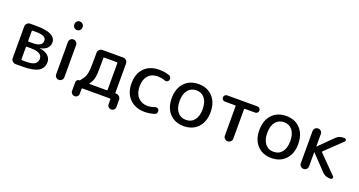

<svg xmlns="http://www.w3.org/2000/svg" viewBox="-46 -1475 4337 2320"><g transform="rotate(20 2122.0 -315.0)"><path d="M176.8 -234.4V-78.1Q176.8 -70.3 184.6 -70.3H232.4Q321.3 -70.3 352.5 -94.7Q383.8 -119.1 383.8 -161.1Q383.8 -243.2 234.4 -243.2H184.6Q176.8 -243.2 176.8 -234.4ZM176.8 -442.4V-318.4Q176.8 -309.6 184.6 -308.6H232.4Q360.4 -308.6 360.4 -383.8Q360.4 -395.5 356.4 -404.8Q352.5 -414.1 340.8 -425.3Q329.1 -436.5 300.3 -443.4Q271.5 -450.2 226.6 -450.2H184.6Q176.8 -450.2 176.8 -442.4ZM128.9 0Q105.5 0 88.9 -17.1Q72.3 -34.2 72.3 -56.6V-462.9Q72.3 -486.3 89.4 -502.9Q106.4 -519.5 128.9 -519.5H210.9Q459 -519.5 459 -394.5Q459 -355.5 430.2 -324.2Q401.4 -293 340.8 -281.2Q339.8 -281.2 339.8 -280.3Q339.8 -279.3 340.8 -279.3Q409.2 -269.5 446.8 -236.3Q484.4 -203.1 484.4 -153.3Q484.4 -75.2 420.9 -37.6Q357.4 0 218.8 0Z M632.8 -52.7V-466.8Q632.8 -489.3 647.9 -504.4Q663.1 -519.5 685.1 -519.5Q707 -519.5 722.7 -504.4Q738.3 -489.3 738.3 -466.8V-52.7Q738.3 -30.3 722.7 -15.1Q707 0 685.1 0Q663.1 0 647.9 -15.6Q632.8 -31.2 632.8 -52.7ZM632.8 -693.4V-697.3Q632.8 -719.7 647.9 -734.9Q663.1 -750 685.1 -750Q707 -750 722.7 -734.4Q738.3 -718.8 738.3 -697.3V-693.4Q738.3 -670.9 722.7 -655.3Q707 -639.6 685.1 -639.6Q663.1 -639.6 647.9 -655.3Q632.8 -670.9 632.8 -693.4Z M1049.8 -86.9Q1044.9 -80.1 1052.7 -80.1H1272.5Q1281.2 -80.1 1281.2 -87.9V-430.7Q1281.2 -439.5 1272.5 -440.4H1110.4Q1101.6 -440.4 1101.6 -431.6Q1101.6 -285.2 1099.1 -236.8Q1096.7 -188.5 1087.4 -157.7Q1078.1 -127 1049.8 -86.9ZM881.8 70.3V-41Q881.8 -57.6 893.1 -68.8Q904.3 -80.1 920.9 -80.1Q926.8 -80.1 929.7 -84Q968.8 -131.8 981.4 -163.1Q994.1 -194.3 998 -244.6Q1002 -294.9 1002 -440.4V-462.9Q1002 -486.3 1019 -502.9Q1036.1 -519.5 1058.6 -519.5H1325.2Q1348.6 -519.5 1365.2 -502.9Q1381.8 -486.3 1381.8 -462.9V-87.9Q1381.8 -80.1 1390.6 -80.1H1394.5Q1418 -80.1 1435.1 -63Q1452.1 -45.9 1452.1 -23.4V70.3Q1452.1 91.8 1437.5 106Q1422.9 120.1 1401.9 120.1Q1380.9 120.1 1366.2 105.5Q1351.6 90.8 1351.6 70.3V8.8Q1351.6 0 1342.8 0H991.2Q982.4 0 981.4 8.8V70.3Q981.4 91.8 967.3 106Q953.1 120.1 932.1 120.1Q911.1 120.1 896.5 105.5Q881.8 90.8 881.8 70.3Z M1790 9.8Q1671.9 9.8 1598.6 -63Q1525.4 -135.7 1525.4 -259.8Q1525.4 -386.7 1595.2 -458.5Q1665 -530.3 1790 -530.3Q1853.5 -530.3 1916 -509.8Q1932.6 -504.9 1939.9 -488.3Q1947.3 -471.7 1942.4 -454.1Q1937.5 -438.5 1922.4 -431.6Q1907.2 -424.8 1891.6 -430.7Q1846.7 -447.3 1794.9 -448.2Q1717.8 -448.2 1673.8 -398.9Q1629.9 -349.6 1629.9 -259.8Q1629.9 -171.9 1676.8 -121.1Q1723.6 -70.3 1794.9 -70.3Q1843.8 -70.3 1892.6 -87.9Q1908.2 -93.8 1922.9 -87.4Q1937.5 -81.1 1942.4 -65.4Q1947.3 -47.9 1940.4 -31.2Q1933.6 -14.6 1916 -9.8Q1853.5 9.8 1790 9.8Z M2400.9 -399.9Q2361.3 -450.2 2293 -450.2Q2224.6 -450.2 2184.6 -399.9Q2144.5 -349.6 2144.5 -259.8Q2144.5 -169.9 2184.6 -120.1Q2224.6 -70.3 2293 -70.3Q2361.3 -70.3 2400.9 -120.1Q2440.4 -169.9 2440.4 -259.8Q2440.4 -349.6 2400.9 -399.9ZM2474.6 -63Q2406.2 9.8 2293 9.8Q2179.7 9.8 2111.3 -63Q2043 -135.7 2043 -259.8Q2043 -383.8 2111.3 -457Q2179.7 -530.3 2293 -530.3Q2406.2 -530.3 2474.6 -457Q2543 -383.8 2543 -259.8Q2543 -135.7 2474.6 -63Z M2661.1 -439.5Q2645.5 -439.5 2633.3 -450.7Q2621.1 -461.9 2621.1 -479Q2621.1 -496.1 2633.3 -507.8Q2645.5 -519.5 2661.1 -519.5H3050.8Q3066.4 -519.5 3078.6 -507.8Q3090.8 -496.1 3090.8 -479Q3090.8 -461.9 3079.1 -450.7Q3067.4 -439.5 3050.8 -439.5H2918.9Q2910.2 -439.5 2910.2 -429.7V-53.7Q2910.2 -31.2 2894.5 -15.6Q2878.9 0 2856 0Q2833 0 2817.4 -16.1Q2801.8 -32.2 2801.8 -53.7V-429.7Q2801.8 -438.5 2793 -439.5Z M3527.8 -399.9Q3488.3 -450.2 3419.9 -450.2Q3351.6 -450.2 3311.5 -399.9Q3271.5 -349.6 3271.5 -259.8Q3271.5 -169.9 3311.5 -120.1Q3351.6 -70.3 3419.9 -70.3Q3488.3 -70.3 3527.8 -120.1Q3567.4 -169.9 3567.4 -259.8Q3567.4 -349.6 3527.8 -399.9ZM3601.6 -63Q3533.2 9.8 3419.9 9.8Q3306.6 9.8 3238.3 -63Q3169.9 -135.7 3169.9 -259.8Q3169.9 -383.8 3238.3 -457Q3306.6 -530.3 3419.9 -530.3Q3533.2 -530.3 3601.6 -457Q3669.9 -383.8 3669.9 -259.8Q3669.9 -135.7 3601.6 -63Z M3778.3 -52.7V-466.8Q3778.3 -489.3 3793.9 -504.4Q3809.6 -519.5 3832 -519.5Q3854.5 -519.5 3869.6 -504.4Q3884.8 -489.3 3884.8 -466.8V-306.6L3885.7 -305.7L3886.7 -306.6L4061.5 -480.5Q4101.6 -520.5 4158.2 -519.5H4170.9Q4186.5 -519.5 4192.4 -505.9Q4198.2 -492.2 4187.5 -481.4L3974.6 -277.3Q3968.8 -271.5 3974.6 -264.6L4196.3 -40Q4207 -29.3 4201.2 -14.6Q4195.3 0 4178.7 0H4167Q4110.4 0 4071.3 -41L3886.7 -234.4Q3886.7 -235.4 3885.7 -235.4L3884.8 -234.4V-52.7Q3884.8 -30.3 3869.6 -15.1Q3854.5 0 3832 0Q3809.6 0 3793.9 -15.6Q3778.3 -31.2 3778.3 -52.7Z"/></g></svg>

Font: Rounded Mgen+ 2p medium
Style: Regular
Weight: 500
Designer: [Source Han Sans]
Ryoko NISHIZUKA  (kana & ideographs); Paul D. Hunt (Latin, Greek & Cyrillic); Wenlong ZHANG  (bopomofo
Version: Version 1.059.20150602